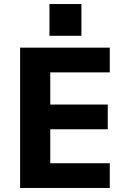

<svg xmlns="http://www.w3.org/2000/svg" viewBox="-20 -935 640 955"><path d="M80 0V-698H526V-575H230V-415H516V-292H230V-123H526V0ZM385 -915V-757H226V-915Z"/></svg>

Font: iA Writer Duo V
Style: Regular
Weight: 400
Designer: Mike Abbink, Paul van der Laan, Pieter van Rosmalen, Oliver Reichenstein
Foundry: Information Architects Inc.
Version: Version 2.000